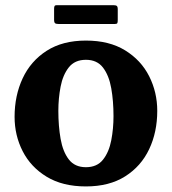

<svg xmlns="http://www.w3.org/2000/svg" viewBox="-20 -688 648 724"><path d="M35 -247.5Q35 -327.5 65.5 -392.8Q96 -458 156 -496.5Q216 -535 304 -535Q392 -535 452 -498Q512 -461 542.5 -400.5Q573 -340 573 -270Q573 -190 542.5 -125.5Q512 -61 452 -23Q392 15 304 15Q216 15 156 -21.5Q96 -58 65.5 -117.8Q35 -177.5 35 -247.5ZM200 -270Q200 -213 208.5 -164.5Q217 -116 239.5 -86.8Q262 -57.5 304 -57.5Q346 -57.5 368.5 -86Q391 -114.5 399.5 -158.8Q408 -203 408 -250Q408 -307 399.5 -355.2Q391 -403.5 368.5 -433Q346 -462.5 304 -462.5Q262 -462.5 239.5 -434Q217 -405.5 208.5 -361.2Q200 -317 200 -270ZM184 -613.5V-655Q184 -662 185.8 -665.2Q187.5 -668.5 194 -668.5H407Q416.5 -668.5 420.2 -665.8Q424 -663 424 -653V-612.5Q424 -604.5 422.5 -601Q421 -597.5 413 -597.5H201.5Q192 -597.5 188 -600.2Q184 -603 184 -613.5Z"/></svg>

Font: Besley
Style: Bold
Weight: 700
Designer: Owen Earl
Foundry: indestructible type*
Version: Version 2.001; ttfautohint (v1.8.3)